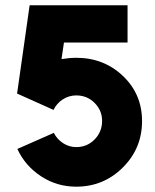

<svg xmlns="http://www.w3.org/2000/svg" viewBox="-20 -680 579 718"><path d="M265.1 18.1Q192.9 18.1 133.5 -20.8Q74.2 -59.6 44.9 -123L181.2 -183.1Q193.4 -159.2 216.1 -144.5Q238.8 -129.9 265.1 -129.9Q305.7 -129.9 333.7 -158.4Q361.8 -187 361.8 -228Q361.8 -267.1 333.7 -295.2Q305.7 -323.2 265.1 -323.2Q237.8 -323.2 214.8 -308.3Q191.9 -293.5 180.2 -269L43.9 -330.1L90.8 -660.2H457V-521H219.2L210 -459Q240.2 -463.9 265.1 -463.9Q368.2 -463.9 439.7 -396Q511.2 -328.1 511.2 -227.1Q511.2 -125 439.2 -53.5Q367.2 18.1 265.1 18.1Z"/></svg>

Font: Human Sans Black
Style: Regular
Weight: 800
Designer: Tim Radville
Foundry: Continuum
Version: Version 1.000;FEAKit 1.0